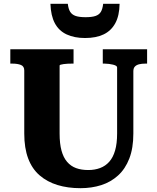

<svg xmlns="http://www.w3.org/2000/svg" viewBox="-20 -968 824 1005"><path d="M292 -269Q292 -216 302 -179.5Q312 -143 331.5 -120.5Q351 -98 378.5 -88Q406 -78 442 -78Q476 -78 504 -88.5Q532 -99 552 -121.5Q572 -144 582.5 -180.5Q593 -217 593 -269V-615Q593 -620 587.5 -623.5Q582 -627 572 -629.5Q562 -632 550.5 -633.5Q539 -635 528 -635H518V-710H750V-635H740Q722 -635 708 -631.5Q694 -628 686 -619.5Q678 -611 678 -595V-269Q678 -193 657 -138.5Q636 -84 598 -49.5Q560 -15 510 1Q460 17 401 17Q335 17 281 0.5Q227 -16 187.5 -50Q148 -84 127.5 -138.5Q107 -193 107 -269V-599Q107 -621 89.5 -628Q72 -635 45 -635H34V-710H365V-635H355Q345 -635 333.5 -634.5Q322 -634 313 -632.5Q304 -631 298 -629.5Q292 -628 292 -625ZM425 -769Q483 -769 522.5 -788Q562 -807 583.5 -846.5Q605 -886 606 -948H520Q517 -921 508 -906Q499 -891 480 -884.5Q461 -878 428 -878Q395 -878 376 -884.5Q357 -891 347.5 -906Q338 -921 335 -948H244Q246 -886 267 -846.5Q288 -807 328.5 -788Q369 -769 425 -769Z"/></svg>

Font: Roboto Serif 20pt
Style: Bold
Weight: 700
Version: Version 1.008